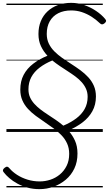

<svg xmlns="http://www.w3.org/2000/svg" viewBox="-45 -923 762 1343"><path d="M231 400Q187 400 148 389.5Q109 379 77 361.5Q45 344 20.5 323Q-4 302 -19 282Q-26 274 -24.5 266.5Q-23 259 -13 251Q-2 242 5.5 243Q13 244 21 254Q42 279 74.5 300Q107 321 147.5 333.5Q188 346 233 346Q271 346 307.5 334Q344 322 373.5 297.5Q403 273 421 237Q439 201 439 153Q439 113 424.5 81Q410 49 385.5 23.5Q361 -2 330.5 -24.5Q300 -47 268 -68.5Q236 -90 205.5 -112.5Q175 -135 150.5 -161.5Q126 -188 111.5 -221Q97 -254 97 -296Q97 -355 120.5 -399.5Q144 -444 187 -477Q230 -510 287 -533Q259 -563 241.5 -600Q224 -637 224 -685Q224 -735 240.5 -775Q257 -815 287.5 -843.5Q318 -872 360 -887.5Q402 -903 453 -903Q500 -903 544.5 -887.5Q589 -872 627 -846.5Q665 -821 690 -791Q698 -782 697 -775Q696 -768 686 -760Q676 -752 668.5 -752.5Q661 -753 654 -760Q626 -787 594 -807Q562 -827 527 -838.5Q492 -850 453 -850Q401 -850 362.5 -830.5Q324 -811 303 -774Q282 -737 282 -686Q282 -648 296.5 -618Q311 -588 335.5 -563.5Q360 -539 390.5 -517.5Q421 -496 454 -475Q487 -454 517.5 -431.5Q548 -409 572.5 -382.5Q597 -356 611.5 -323Q626 -290 626 -248Q626 -190 601 -145Q576 -100 532.5 -67Q489 -34 433 -10Q461 21 479 60Q497 99 497 151Q497 210 475 256Q453 302 415 334Q377 366 329.5 383Q282 400 231 400ZM398 -44Q450 -66 488 -94.5Q526 -123 547 -160.5Q568 -198 568 -246Q568 -276 557 -301Q546 -326 527 -347.5Q508 -369 483 -387.5Q458 -406 430 -424Q402 -442 374.5 -460.5Q347 -479 321 -500Q270 -479 232 -450Q194 -421 174 -383.5Q154 -346 154 -298Q154 -267 165 -242.5Q176 -218 195 -197Q214 -176 238 -157.5Q262 -139 290 -121Q318 -103 345.5 -84Q373 -65 398 -44ZM0 378H674V388H0ZM0 -20H674V0H0ZM0 -505H674V-500H0ZM0 -898H674V-888H0Z"/></svg>

Font: Playwrite DE SAS Guides
Style: Regular
Weight: 400
Designer: Veronika Burian, José Scaglione
Foundry: TypeTogether
Version: Version 1.003